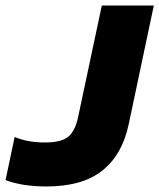

<svg xmlns="http://www.w3.org/2000/svg" viewBox="-69 -664 576 694"><path d="M99 10Q57 10 20 4.5Q-17 -1 -49 -13L-16 -169Q30 -149 94 -149Q154 -149 179 -171Q204 -193 214 -244L299 -644H487L396 -214Q373 -105 301 -47.5Q229 10 99 10Z"/></svg>

Font: Kanit
Style: Bold Italic
Weight: 700
Italic angle: -12°
Designer: Katatrad Team
Foundry: CadsonDemak
Version: Version 2.000; ttfautohint (v1.8.3)